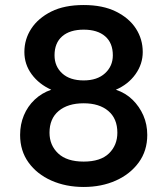

<svg xmlns="http://www.w3.org/2000/svg" viewBox="-20 -732 666 764"><path d="M313 12Q242 12 184.5 -13.5Q127 -39 93.5 -85.5Q60 -132 60 -195Q60 -237 75 -273Q90 -309 118 -335.5Q146 -362 184 -375Q135 -397 106 -436.5Q77 -476 77 -525Q77 -576 104.5 -618Q132 -660 184 -686Q236 -712 313 -712Q389 -712 441.5 -686Q494 -660 521 -618Q548 -576 548 -525Q548 -477 519 -436.5Q490 -396 441 -375Q480 -362 507.5 -335Q535 -308 550.5 -272.5Q566 -237 566 -195Q566 -132 532 -85.5Q498 -39 441 -13.5Q384 12 313 12ZM313 -89Q380 -89 413.5 -121.5Q447 -154 447 -204Q447 -260 411 -290.5Q375 -321 313 -321Q250 -321 213.5 -290.5Q177 -260 177 -204Q177 -154 211.5 -121.5Q246 -89 313 -89ZM313 -412Q367 -412 398 -440.5Q429 -469 429 -512Q429 -561 398.5 -587.5Q368 -614 313 -614Q258 -614 227.5 -587.5Q197 -561 197 -512Q197 -468 227.5 -440Q258 -412 313 -412Z"/></svg>

Font: DM Sans 20pt SemiBold
Style: Regular
Weight: 600
Version: Version 4.004;gftools[0.9.30]